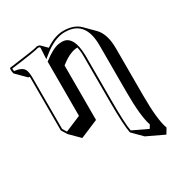

<svg xmlns="http://www.w3.org/2000/svg" viewBox="-170 -577 958 1002"><g transform="rotate(-30 308.5 -76.0)"><path d="M370.1 -332.5Q328.6 -332 275.9 -292.5Q271 -288.6 265.6 -284.7Q265.6 -272.9 265.6 -264.6V43.5L156.7 89.4L100.1 33.2L79.1 -1V-313Q79.1 -319.3 78.6 -324.7Q73.7 -325.2 70.8 -325.2L14.2 -381.8Q8.8 -399.4 12.2 -416Q163.1 -435.5 183.1 -441.4Q187.5 -442.9 189.9 -443.8Q202.6 -443.4 208.5 -438L240.7 -405.8Q297.4 -444.8 351.1 -444.8Q413.1 -443.8 446.3 -411.6L502.9 -355Q542.5 -314 542.5 -227.5V56.6Q542.5 203.1 564.5 261.7L545.4 293.5L442.4 244.6L386.2 188Q376.5 141.1 376 0V-276.9Q376 -308.6 370.1 -332.5ZM88.9 -313V-3.9L104 20.5L199.2 -19.5V-321.3Q199.2 -329.6 199.2 -341.3V-346.2L203.1 -349.1Q258.8 -392.1 295.4 -397.5Q305.7 -398.9 314.9 -398.9Q374.5 -398.9 384.3 -306.6Q385.7 -292 386.2 -276.9V0Q386.2 135.7 395 181.2L484.9 224.1L497.1 204.1Q476.1 142.6 476.1 0V-284.2Q476.1 -422.9 372.6 -434.1Q361.8 -435.1 351.1 -435.1Q289.6 -434.6 216.8 -374.5L199.7 -360.4L200.7 -382.8Q201.7 -407.7 203.1 -427.2Q203.1 -432.6 194.3 -433.6Q192.4 -433.6 191.9 -434.1Q168 -425.8 21 -407.2Q21 -398.9 22.5 -391.1Q70.8 -386.2 82 -360.4Q88.9 -343.8 88.9 -313Z"/></g></svg>

Font: Linux Biolinum Shadow O
Style: Bold
Weight: 700
Designer: Philipp H. Poll
Foundry: Philipp H. Poll
Version: Version 0.9.2